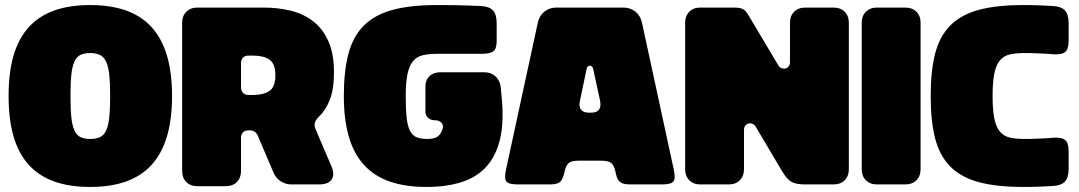

<svg xmlns="http://www.w3.org/2000/svg" viewBox="-20 -730 4270 760"><path d="M337 10Q419 10 480 -12Q541 -34 581 -78.5Q621 -123 641 -190.5Q661 -258 661 -350Q661 -442 641 -509.5Q621 -577 581 -621.5Q541 -666 480 -688Q419 -710 337 -710Q254 -710 193.5 -688Q133 -666 93 -621.5Q53 -577 33.5 -509.5Q14 -442 14 -350Q14 -258 33.5 -190.5Q53 -123 93 -78.5Q133 -34 193.5 -12Q254 10 337 10ZM338 -180Q314 -180 299 -187Q284 -194 275 -213Q266 -232 262.5 -265Q259 -298 259 -350Q259 -402 262.5 -435Q266 -468 275 -487Q284 -506 299 -513Q314 -520 337 -520Q360 -520 375.5 -512.5Q391 -505 400 -486Q409 -467 412.5 -434.5Q416 -402 416 -352Q416 -299 412.5 -265.5Q409 -232 400 -213Q391 -194 375.5 -187Q360 -180 338 -180Z M874 7Q901 7 917.5 -9.5Q934 -26 934 -53V-184Q934 -198 941.5 -206Q949 -214 963 -214H969Q980 -214 987.5 -209Q995 -204 1000 -194L1063 -46Q1072 -25 1091 -12.5Q1110 0 1133 0H1243Q1280 0 1293 -20Q1306 -40 1291 -74L1229 -219Q1223 -233 1226.5 -244.5Q1230 -256 1244 -270Q1269 -293 1285.5 -335Q1302 -377 1302 -444Q1302 -517 1280 -566.5Q1258 -616 1220 -645.5Q1182 -675 1131.5 -687.5Q1081 -700 1024 -700H761Q734 -700 717.5 -683.5Q701 -667 701 -640V-53Q701 -26 717.5 -9.5Q734 7 761 7ZM964 -354Q950 -354 942 -362.5Q934 -371 934 -384V-480Q934 -494 942 -502Q950 -510 964 -510H981Q1023 -510 1046.5 -494Q1070 -478 1070 -432Q1070 -386 1046.5 -370Q1023 -354 981 -354Z M1962 -385Q1959 -412 1941 -428Q1923 -444 1896 -444H1724Q1696 -444 1679.5 -428Q1663 -412 1664 -384V-292Q1663 -275 1673.5 -264.5Q1684 -254 1701 -254Q1719 -254 1728 -243.5Q1737 -233 1731 -217Q1727 -206 1721.5 -198.5Q1716 -191 1708.5 -187Q1701 -183 1691.5 -181.5Q1682 -180 1671 -180Q1645 -180 1628.5 -187Q1612 -194 1602.5 -213Q1593 -232 1589.5 -265Q1586 -298 1586 -350Q1586 -404 1593 -437Q1600 -470 1615 -488Q1630 -506 1654 -511.5Q1678 -517 1713 -517Q1724 -517 1749 -517Q1774 -517 1800.5 -517Q1827 -517 1851 -517Q1875 -517 1886 -517Q1919 -517 1932.5 -526.5Q1946 -536 1946 -568V-638Q1946 -672 1932 -688Q1918 -704 1886 -706Q1867 -707 1838 -708Q1809 -709 1781.5 -709.5Q1754 -710 1733 -710Q1712 -710 1709 -710Q1603 -710 1532.5 -690.5Q1462 -671 1419.5 -628Q1377 -585 1359 -516.5Q1341 -448 1341 -350Q1341 -258 1360.5 -190Q1380 -122 1420.5 -77.5Q1461 -33 1522.5 -11.5Q1584 10 1668 10Q1749 10 1809.5 -10Q1870 -30 1907.5 -73Q1945 -116 1960 -182.5Q1975 -249 1966 -342Q1966 -347 1964 -363Q1962 -379 1962 -385Z M2155 0Q2178 0 2190 -5.5Q2202 -11 2208 -28Q2209 -30 2209.5 -32Q2210 -34 2211 -36.5Q2212 -39 2212.5 -41.5Q2213 -44 2214 -47Q2220 -76 2231.5 -85Q2243 -94 2272 -94H2358Q2387 -94 2399 -85Q2411 -76 2417 -47Q2417 -44 2418 -41.5Q2419 -39 2419.5 -37Q2420 -35 2420.5 -32.5Q2421 -30 2422 -28Q2428 -12 2440 -6Q2452 0 2475 0H2600Q2636 0 2645.5 -11.5Q2655 -23 2647 -59L2521 -641Q2515 -668 2495 -684Q2475 -700 2448 -700H2182Q2155 -700 2135 -684Q2115 -668 2109 -641L1983 -59Q1975 -23 1984.5 -11.5Q1994 0 2030 0ZM2311 -284Q2289 -284 2279.5 -296.5Q2270 -309 2276 -333L2302 -457Q2305 -470 2315 -470Q2325 -470 2328 -457L2355 -333Q2360 -309 2351.5 -296.5Q2343 -284 2319 -284Z M3167 -700Q3140 -700 3123.5 -683.5Q3107 -667 3107 -640V-484Q3107 -474 3102 -467.5Q3097 -461 3089.5 -459Q3082 -457 3074 -460Q3066 -463 3061 -471L2945 -666Q2933 -687 2921.5 -693.5Q2910 -700 2886 -700H2752Q2725 -700 2708.5 -683.5Q2692 -667 2692 -640V-60Q2692 -33 2708.5 -16.5Q2725 0 2752 0H2865Q2892 0 2908.5 -16.5Q2925 -33 2925 -60V-216Q2925 -226 2930 -232.5Q2935 -239 2942.5 -241Q2950 -243 2958 -240Q2966 -237 2971 -229L3076 -52Q3095 -20 3113 -10Q3131 0 3167 0H3280Q3307 0 3323.5 -16.5Q3340 -33 3340 -60V-640Q3340 -667 3323.5 -683.5Q3307 -700 3280 -700Z M3451 0Q3424 0 3407.5 -16.5Q3391 -33 3391 -60V-640Q3391 -667 3407.5 -683.5Q3424 -700 3451 -700H3564Q3591 -700 3607.5 -683.5Q3624 -667 3624 -640V-60Q3624 -33 3607.5 -16.5Q3591 0 3564 0Z M4210 -132Q4210 -164 4196.5 -175.5Q4183 -187 4150 -185Q4133 -183 4116 -182.5Q4099 -182 4083.5 -181Q4068 -180 4055.5 -180Q4043 -180 4036 -180Q4001 -180 3977 -185.5Q3953 -191 3938 -209Q3923 -227 3916 -260.5Q3909 -294 3909 -350Q3909 -406 3916 -439.5Q3923 -473 3938 -491Q3953 -509 3977 -514.5Q4001 -520 4036 -520Q4043 -520 4055.5 -520Q4068 -520 4083.5 -519Q4099 -518 4116 -517.5Q4133 -517 4150 -515Q4183 -513 4196.5 -524.5Q4210 -536 4210 -568V-638Q4210 -672 4196 -688Q4182 -704 4150 -706Q4131 -707 4111.5 -708Q4092 -709 4075 -709.5Q4058 -710 4046.5 -710Q4035 -710 4031 -710Q3925 -710 3854.5 -691Q3784 -672 3741.5 -629Q3699 -586 3681.5 -517.5Q3664 -449 3664 -350Q3664 -251 3681.5 -182.5Q3699 -114 3741.5 -71Q3784 -28 3854.5 -9Q3925 10 4031 10Q4035 10 4046.5 10Q4058 10 4075 9.5Q4092 9 4111.5 8Q4131 7 4150 6Q4182 4 4196 -12Q4210 -28 4210 -62Z"/></svg>

Font: Bolota
Style: Bold
Weight: 240
Designer: Gabriel Pang
Version: Version 1.000